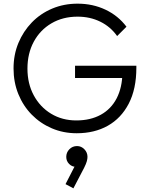

<svg xmlns="http://www.w3.org/2000/svg" viewBox="-20 -719 813 1049"><path d="M399 9Q326 9 263 -18Q200 -45 153 -93Q106 -141 80 -205.5Q54 -270 54 -345Q54 -420 80.5 -484Q107 -548 154 -596.5Q201 -645 265 -672Q329 -699 404 -699Q487 -699 556.5 -666Q626 -633 671 -573L620 -522Q584 -573 528 -600.5Q472 -628 404 -628Q323 -628 261 -591.5Q199 -555 164.5 -491Q130 -427 130 -344Q130 -262 164.5 -198Q199 -134 259.5 -97.5Q320 -61 397 -61Q474 -61 530.5 -92Q587 -123 617.5 -182Q648 -241 649 -324L691 -293H390V-360H725V-349Q725 -233 683.5 -153Q642 -73 569 -32Q496 9 399 9ZM381 310 338 287 395 176 421 170Q417 179 410 185.5Q403 192 392 192Q373 192 357.5 176.5Q342 161 342 138Q342 114 359 96.5Q376 79 401 79Q424 79 441 96.5Q458 114 458 138Q458 148 454.5 161.5Q451 175 440 197Z"/></svg>

Font: Outfit Thin Light
Style: Regular
Weight: 300
Version: Version 1.100;gftools[0.9.27]